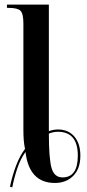

<svg xmlns="http://www.w3.org/2000/svg" viewBox="-20 -780 376 829"><path d="M33 29Q41 -12 54.5 -52.5Q68 -93 90 -124Q106 10 217 10Q266 10 296.5 -21Q327 -52 327 -108Q327 -160 301 -190.5Q275 -221 230 -221Q212 -221 191 -214V-760H10V-746H17Q56 -746 68.5 -733.5Q81 -721 81 -678V-219Q81 -195 82.5 -175.5Q84 -156 88 -137Q66 -108 50 -66.5Q34 -25 23 26ZM250 -14Q214 -14 202.5 -55Q191 -96 191 -203Q210 -211 230 -211Q316 -211 316 -108Q316 -14 250 -14Z"/></svg>

Font: Noto Serif Display Condensed Semi
Style: Regular
Weight: 600
Width: 3
Designer: Monotype Design Team
Foundry: Monotype Imaging Inc.
Version: Version 1.900